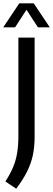

<svg xmlns="http://www.w3.org/2000/svg" viewBox="-44 -967 321 1159"><path d="M54 172 -11.5 128.5Q17 84.5 34.2 44.2Q51.5 4 59.2 -41.8Q67 -87.5 67 -147V-740H165V-141Q165 -79 153.8 -27.8Q142.5 23.5 118 71.5Q93.5 119.5 54 172ZM-24.5 -802 72.5 -947H159.5L256.5 -802H185L116 -908L47 -802Z"/></svg>

Font: Encode Sans Condensed Condensed Medium
Style: Regular
Weight: 500
Width: 3
Designer: Multiple Designers
Foundry: Impallari Type
Version: Version 3.000; ttfautohint (v1.8.3) -l 8 -r 50 -G 200 -x 14 